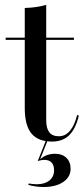

<svg xmlns="http://www.w3.org/2000/svg" viewBox="-20 -569 343 787"><path d="M158.1 197.6Q141.1 197.6 123.8 194.8Q106.5 191.9 96 188.7L97.6 183.1Q103.2 183.9 112.1 185.1Q121 186.3 129.8 186.3Q162.9 186.3 182.3 171Q201.6 155.6 201.6 129Q201.6 108.1 191.5 97.2Q181.5 86.3 161.3 86.3Q154.8 86.3 147.2 87.9Q139.5 89.5 134.7 91.1L173.4 -6.5H180.6L144.4 83.9Q158.1 71.8 173.4 66.5Q188.7 61.3 206.5 61.3Q234.7 61.3 252 77.8Q269.4 94.4 269.4 122.6Q269.4 156.5 239.1 177Q208.9 197.6 158.1 197.6ZM193.5 11.3Q136.3 11.3 108.9 -21.8Q81.5 -54.8 81.5 -125.8V-207.3H169.4V-75.8Q169.4 -43.5 181.9 -27Q194.4 -10.5 221 -10.5Q248.4 -10.5 267.3 -33.5Q286.3 -56.5 296 -97.6L303.2 -95.2Q290.3 -41.1 263.7 -14.9Q237.1 11.3 193.5 11.3ZM81.5 -207.3V-536.3Q107.3 -537.1 129 -540.3Q150.8 -543.5 169.4 -549.2V-207.3ZM3.2 -405.6V-414.5H283.1V-405.6Z"/></svg>

Font: Playfair 144pt SemiCondensed Medium
Style: Regular
Weight: 500
Width: 4
Designer: Claus Eggers Sørensen
Foundry: Claus Eggers Sørensen
Version: Version 2.203